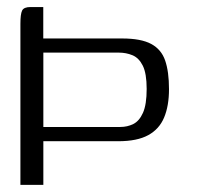

<svg xmlns="http://www.w3.org/2000/svg" viewBox="-20 -520 556 540"><path d="M37.4 -453.1Q37.4 -480.5 42.2 -490.3Q47.1 -500.2 65.6 -500.2H101.7V-411.8H323.5Q376.6 -411.8 405.2 -396.4Q433.8 -381 444.5 -349.8Q455.3 -318.5 455.3 -269.2Q455.3 -222.4 441.6 -189.6Q428 -156.9 396.9 -139.9Q365.8 -122.8 312.5 -122.8H101.9V0H37.4ZM101.9 -372V-162.9H318.3Q338.2 -162.9 354.9 -171.2Q371.7 -179.5 382.1 -202.7Q392.5 -226 392.5 -269.9Q392.5 -313.4 381.6 -335.3Q370.7 -357.1 352.7 -364.6Q334.7 -372 314.6 -372Z"/></svg>

Font: Genos Thin
Style: Regular
Weight: 100
Designer: Robert E. Leuschke
Foundry: Robert E. Leuschke
Version: Version 1.010